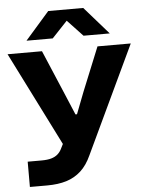

<svg xmlns="http://www.w3.org/2000/svg" viewBox="-64 -791 768 1006"><g transform="rotate(-5 320.0 -288.0)"><path d="M52 167V34H124Q156 34 176.5 28Q197 22 210.5 10Q224 -2 232 -19L249 -53V-32L-4 -536H177L275 -305L323 -191H331L375 -305L469 -536H644L377 29Q354 80 321 110Q288 140 244.5 153.5Q201 167 142 167ZM101 -598 228 -743H412L539 -598H401L320 -684L239 -598Z"/></g></svg>

Font: Mona Sans Expanded
Style: Bold
Weight: 700
Width: 7
Designer: Deni Anggara
Foundry: GitHub
Version: Version 2.000